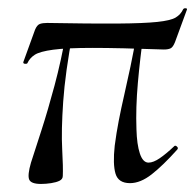

<svg xmlns="http://www.w3.org/2000/svg" viewBox="-20 -446 485 477"><path d="M303 9Q274 9 267 -14.5Q260 -38 265 -84Q269 -115 275 -146Q281 -177 288.5 -209.5Q296 -242 304 -280Q312 -318 320 -364L330 -372Q334 -374 335.5 -370.5Q337 -367 337 -365Q328 -302 322.5 -240Q317 -178 319 -125Q320 -87 327.5 -64.5Q335 -42 349 -42Q361 -42 377 -53Q393 -64 412 -82Q415 -86 419.5 -82Q424 -78 420 -74Q385 -35 357 -13Q329 9 303 9ZM82 11Q57 11 52.5 0Q48 -11 57 -42Q68 -76 83.5 -124Q99 -172 115.5 -233.5Q132 -295 145 -368L161 -366Q142 -266 137 -193.5Q132 -121 134.5 -75.5Q137 -30 136 -9Q136 -1 128 3Q120 7 107 9Q94 11 82 11ZM48 -289Q47 -287 42 -287.5Q37 -288 38 -292L67 -372Q72 -384 79 -386.5Q86 -389 97 -389Q207 -387 272 -387.5Q337 -388 370.5 -391.5Q404 -395 416.5 -402.5Q429 -410 435 -423Q437 -426 441.5 -425.5Q446 -425 444 -421L415 -342Q410 -329 404 -326Q398 -323 387 -323Q276 -327 210.5 -327Q145 -327 112 -322.5Q79 -318 66.5 -310Q54 -302 48 -289Z"/></svg>

Font: Cormorant Medium
Style: Italic
Weight: 500
Italic angle: -10°
Designer: Christian Thalmann (Catharsis Fonts)
Foundry: Catharsis Fonts
Version: Version 4.000